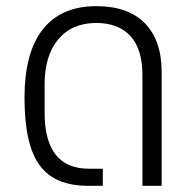

<svg xmlns="http://www.w3.org/2000/svg" viewBox="-20 -600 629 620"><path d="M264.2 0Q156.2 0 107.7 -66.7Q59.1 -133.3 59.1 -284.2Q59.1 -430.7 118.4 -505.4Q177.7 -580.1 291 -580.1Q394 -580.1 448 -524.7Q502 -469.2 502 -367.2V0H439.9V-357.9Q439.9 -440.4 401.6 -483.2Q363.3 -525.9 289.1 -525.9Q210.9 -524.9 167.5 -472.4Q124 -419.9 124 -326.2V-236.8Q124 -55.2 267.1 -55.2H312V0Z"/></svg>

Font: Anuphan Light
Style: Regular
Weight: 300
Designer: Mike Abbink, Paul van der Laan, Pieter van Rosmalen, Mint Tantisuwanna
Foundry: Bold Monday; Cadson Demak
Version: Version 3.002;hotconv 1.0.109;makeotfexe 2.5.65596